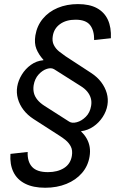

<svg xmlns="http://www.w3.org/2000/svg" viewBox="-20 -757 590 925"><path d="M197.8 147.5Q139.6 147.5 101.1 127.9Q62.5 108.4 44.7 71.8Q26.9 35.2 30.3 -15.6L113.3 -24.9Q111.3 21.5 134.5 46.9Q157.7 72.3 210.9 72.3Q257.3 72.3 288.6 52.5Q319.8 32.7 326.2 -5.9Q330.6 -32.7 321.3 -50.8Q312 -68.8 296.6 -81.5Q281.2 -94.2 266.1 -103.5L141.6 -183.6Q112.3 -202.6 93.3 -227.5Q74.2 -252.4 66.2 -281.2Q58.1 -310.1 63 -339.8Q67.9 -369.1 85 -397.2Q102.1 -425.3 128.9 -444.6Q155.8 -463.9 188.5 -466.8L189.5 -468.3Q166 -494.6 155.3 -521.5Q144.5 -548.3 150.4 -586.4Q158.2 -632.8 186.3 -666.7Q214.4 -700.7 258.1 -719Q301.8 -737.3 355.5 -737.3Q411.1 -737.3 447 -717.8Q482.9 -698.2 499.8 -661.6Q516.6 -625 514.2 -572.8L433.6 -564Q434.1 -610.8 413.6 -636.5Q393.1 -662.1 343.8 -662.1Q298.8 -662.1 269.5 -641.1Q240.2 -620.1 234.4 -584Q230 -558.6 239.3 -540.3Q248.5 -522 264.4 -509.3Q280.3 -496.6 295.4 -486.3L419.4 -405.3Q448.7 -386.2 467.5 -361.3Q486.3 -336.4 494.4 -308.1Q502.4 -279.8 497.6 -251Q492.7 -220.7 474.6 -193.1Q456.5 -165.5 429.7 -147.2Q402.8 -128.9 371.6 -125L370.6 -123.5Q388.2 -106.9 398.4 -88.1Q408.7 -69.3 412.1 -48.3Q415.5 -27.3 411.6 -3.4Q404.3 42.5 375 76.4Q345.7 110.4 300 128.9Q254.4 147.5 197.8 147.5ZM313.5 -170.9Q327.1 -162.1 350.1 -168.2Q373 -174.3 393.3 -194.3Q413.6 -214.4 418.9 -246.6Q422.4 -266.6 417.5 -283.7Q412.6 -300.8 400.4 -315.7Q388.2 -330.6 368.2 -342.8L241.7 -422.9Q227.5 -432.1 206.1 -425.3Q184.6 -418.5 166 -398.2Q147.5 -377.9 142.1 -346.2Q139.2 -326.7 143.3 -309.3Q147.5 -292 160.2 -276.4Q172.9 -260.7 194.3 -247.1Z"/></svg>

Font: Inter 24pt
Style: Italic
Weight: 400
Italic angle: -9.3988°
Designer: Rasmus Andersson
Foundry: rsms
Version: Version 4.001;git-66647c0bb